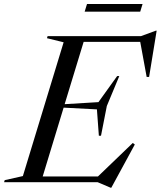

<svg xmlns="http://www.w3.org/2000/svg" viewBox="-59 -892 787 940"><path d="M482.5 27 419 0H-39L-36 -10L53 -30L252.5 -685L171 -705L174 -715H631L704.5 -742H708L671 -515.5H659L627.5 -687H350.5L257.5 -382L423 -392L514.5 -519.5H525L464 -373L435.5 -227.5H425L415.5 -356.5L252.5 -365L150 -28H420.5L591 -192L601 -184.5L486 27ZM355.5 -835 367 -872.5H639L627.5 -835Z"/></svg>

Font: Newsreader Display
Style: Italic
Weight: 400
Italic angle: -17°
Designer: Hugues Gentile
Foundry: Production Type
Version: Version 1.001